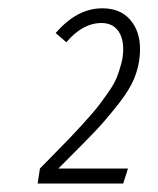

<svg xmlns="http://www.w3.org/2000/svg" viewBox="-20 -761 376 458"><path d="M224.1 -741.2Q266.6 -741.2 290.3 -714.1Q314 -687 314 -644Q314 -611.3 302.7 -580.6Q291.5 -549.8 262.5 -512.9Q233.4 -476.1 211.2 -452.4Q189 -428.7 139.6 -379.4Q135.3 -375 132.8 -372.6Q130.4 -370.1 126.5 -366.2Q122.6 -362.3 119.1 -358.9H285.2L273.9 -323.2H69.8L75.2 -358.9Q83 -366.7 98.1 -382.3Q127.4 -412.1 141.6 -426.8Q155.8 -441.4 178.5 -466.3Q201.2 -491.2 212.2 -505.1Q223.1 -519 237.5 -539.6Q252 -560.1 258.1 -575.2Q264.2 -590.3 269 -608.2Q273.9 -626 273.9 -643.1Q273.9 -672.9 260.3 -689.5Q246.6 -706.1 222.2 -706.1Q177.2 -706.1 138.2 -660.2L112.8 -682.1Q163.6 -741.2 224.1 -741.2Z"/></svg>

Font: Fira Sans Compressed ExtraLight
Style: Italic
Weight: 250
Width: 3
Italic angle: -8°
Designer: Carrois Corporate & Edenspiekermann AG
Foundry: Carrois Corporate GbR & Edenspiekermann AG
Version: Version 4.203;PS 004.203;hotconv 1.0.88;makeotf.lib2.5.64775